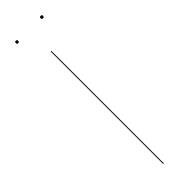

<svg xmlns="http://www.w3.org/2000/svg" viewBox="-279 -820 822 822"><g transform="rotate(-45 131.5 -409.5)"><path d="M133 0H129V-680H133ZM63 -812Q63 -804 56 -804Q49 -804 49 -812Q49 -819 56 -819Q63 -819 63 -812ZM214 -812Q214 -809 212 -806.5Q210 -804 207 -804Q203 -804 201 -806.5Q199 -809 199 -812Q199 -819 207 -819Q214 -819 214 -812Z"/></g></svg>

Font: FiraGO Four
Style: Regular
Weight: 100
Designer: bBox Type
Foundry: bBox Type GmbH
Version: Version 1.001